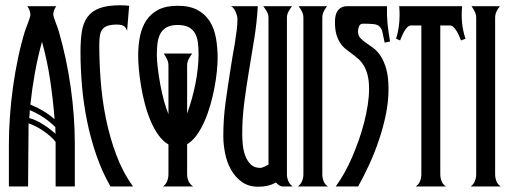

<svg xmlns="http://www.w3.org/2000/svg" viewBox="-20 -707 1935 728"><path d="M193.4 -683.6Q188.5 -676.8 185.3 -668.7Q182.1 -660.6 182.1 -652.3Q182.1 -647.9 184.8 -639.6Q187.5 -631.3 190.9 -622.1Q194.3 -612.8 197.8 -603.8Q201.2 -594.7 202.6 -589.4Q232.4 -486.8 248 -376.7Q263.7 -266.6 263.7 -160.2V0H190.9V-168.9Q182.6 -179.7 170.2 -190.7Q157.7 -201.7 143.6 -211.2Q129.4 -220.7 115 -228Q100.6 -235.4 88.4 -239.3Q88.4 -178.7 87.4 -119.6Q86.4 -60.5 86.4 0H13.7V-160.2Q13.7 -210 17.6 -265.4Q21.5 -320.8 29.3 -377.2Q37.1 -433.6 48.6 -487.8Q60.1 -542 74.7 -589.4Q76.2 -594.2 79.6 -603Q83 -611.8 86.4 -621.1Q89.8 -630.4 92.5 -638.4Q95.2 -646.5 95.2 -650.9Q95.2 -660.2 91.8 -668.5Q88.4 -676.8 83.5 -683.6ZM187 -254.9Q181.2 -329.1 170.2 -403.1Q159.2 -477.1 139.2 -548.8Q123 -489.7 112.3 -430.4Q101.6 -371.1 95.2 -310.5Q120.6 -300.3 143.6 -286.6Q166.5 -272.9 187 -254.9ZM92.8 -289.6Q92.8 -282.2 92.3 -274.4Q91.8 -266.6 90.8 -259.3Q104.5 -255.9 117.9 -249.5Q131.3 -243.2 144 -235.1Q156.7 -227.1 168.5 -218Q180.2 -209 190.9 -199.7Q189.9 -206.1 189.9 -212.6Q189.9 -219.2 189.9 -225.1Q147.9 -266.6 92.8 -289.6Z M461.9 -590.3Q456.5 -605.5 447.3 -609.6Q438 -613.8 423.8 -613.8Q402.3 -613.8 389.2 -609.6Q376 -605.5 368.7 -596.2Q361.3 -586.9 358.9 -572.5Q356.4 -558.1 356.4 -537.6Q356.4 -472.2 361.8 -400.4Q367.2 -328.6 381.6 -257.6Q396 -186.5 420.7 -120.4Q445.3 -54.2 484.4 0H398.9Q367.2 -55.2 345.5 -118.2Q323.7 -181.2 310.3 -247.1Q296.9 -313 291 -380.1Q285.2 -447.3 285.2 -510.3Q285.2 -554.2 290.3 -587.2Q295.4 -620.1 311.5 -642.3Q327.6 -664.6 357.2 -675.8Q386.7 -687 435.5 -687Q444.3 -687 452.9 -686.5Q461.4 -686 469.7 -685.1Z M653.8 -685.1Q699.7 -685.1 729.2 -668.9Q758.8 -652.8 775.6 -625.7Q792.5 -598.6 798.8 -562.7Q805.2 -526.9 805.2 -486.8Q805.2 -465.3 802.2 -436Q799.3 -406.7 793.2 -374.5Q787.1 -342.3 777.6 -309.1Q768.1 -275.9 755.1 -246.6Q742.2 -217.3 725.8 -194.6Q709.5 -171.9 689.5 -160.2V-46.4Q689.5 -32.2 694.8 -20.3Q700.2 -8.3 712.4 0H598.1Q609.4 -8.3 614 -20.8Q618.7 -33.2 618.7 -46.4V-159.2Q597.7 -171.4 580.8 -194.8Q564 -218.3 551.3 -248.3Q538.6 -278.3 529.5 -312.5Q520.5 -346.7 514.9 -380.1Q509.3 -413.6 506.6 -443.6Q503.9 -473.6 503.9 -495.6Q503.9 -534.7 510.7 -569.1Q517.6 -603.5 534.7 -629.4Q551.8 -655.3 580.6 -670.2Q609.4 -685.1 653.8 -685.1ZM689.5 -276.4Q698.7 -301.8 706.8 -330.1Q714.8 -358.4 720.7 -387.9Q726.6 -417.5 729.7 -446.5Q732.9 -475.6 732.9 -502.4Q732.9 -524.9 730.5 -544.9Q728 -564.9 720 -579.8Q711.9 -594.7 696 -603.5Q680.2 -612.3 653.8 -612.3Q627.4 -612.3 611.6 -603.3Q595.7 -594.2 587.6 -578.6Q579.6 -563 577.1 -542.5Q574.7 -522 574.7 -499.5Q574.7 -478 578.4 -447.8Q582 -417.5 587.9 -385.7Q593.8 -354 601.8 -324.5Q609.9 -294.9 618.7 -274.4V-459Q618.7 -471.2 613.3 -482.4Q607.9 -493.7 601.1 -503.9H708.5Q701.2 -494.1 695.3 -482.7Q689.5 -471.2 689.5 -459Z M957.5 -683.6Q954.1 -622.6 944.3 -561.8Q934.6 -501 924.3 -440.2Q914.1 -379.4 906.2 -318.6Q898.4 -257.8 898.4 -197.3Q898.4 -180.2 900.6 -158.2Q902.8 -136.2 909.9 -116.7Q917 -97.2 930.7 -83.7Q944.3 -70.3 967.8 -70.3Q970.2 -70.3 974.4 -71.8Q978.5 -73.2 983.2 -75.4Q987.8 -77.6 991.7 -79.6Q995.6 -81.5 998 -82.5V-639.6Q998 -652.3 991.7 -663.3Q985.4 -674.3 978 -683.6H1087.4Q1080.1 -674.3 1074 -663.3Q1067.9 -652.3 1067.9 -639.6V-46.4Q1067.9 -33.2 1073 -20.8Q1078.1 -8.3 1089.8 0H1052.7Q1044.9 0 1038.3 -4.4Q1031.7 -8.8 1026.4 -15.1Q1010.3 -6.3 994.4 -2.7Q978.5 1 960 1Q921.9 1 896.5 -17.6Q871.1 -36.1 855.5 -64.5Q839.8 -92.8 833.3 -126.7Q826.7 -160.6 826.7 -190.9Q826.7 -256.3 835.4 -319.8Q844.2 -383.3 854.5 -448.2Q857.4 -468.8 861.8 -493.2Q866.2 -517.6 870.4 -542.5Q874.5 -567.4 877.4 -591.6Q880.4 -615.7 880.4 -635.3Q880.4 -640.1 878.2 -648.4Q876 -656.7 872.3 -664.6Q868.7 -672.4 863.3 -678Q857.9 -683.6 852.1 -683.6Z M1130.4 -639.6Q1130.4 -652.3 1124.8 -663.3Q1119.1 -674.3 1112.3 -683.6H1220.2Q1212.4 -674.3 1207.3 -663.3Q1202.1 -652.3 1202.1 -639.6V-46.4Q1202.1 -33.2 1206.8 -20.5Q1211.4 -7.8 1223.6 0H1109.4Q1120.6 -8.3 1125.5 -20.8Q1130.4 -33.2 1130.4 -46.4Z M1356.9 -617.2Q1345.7 -617.2 1341.6 -607.7Q1337.4 -598.1 1337.4 -588.4Q1337.4 -572.8 1345.9 -563.2Q1354.5 -553.7 1367.4 -544.9Q1380.4 -536.1 1395.3 -525.1Q1410.2 -514.2 1423.1 -494.9Q1436 -475.6 1444.6 -445.3Q1453.1 -415 1453.1 -368.2Q1453.1 -322.8 1443.4 -274.4Q1433.6 -226.1 1417.5 -178Q1401.4 -129.9 1380.6 -84.5Q1359.9 -39.1 1337.9 0H1252.9Q1269 -21.5 1284.9 -49.8Q1300.8 -78.1 1314.7 -110.1Q1328.6 -142.1 1340.6 -176.3Q1352.5 -210.4 1361.1 -244.1Q1369.6 -277.8 1374.5 -309.8Q1379.4 -341.8 1379.4 -369.1Q1379.4 -400.9 1373.8 -422.4Q1368.2 -443.8 1359.1 -458.7Q1350.1 -473.6 1338.4 -483.9Q1326.7 -494.1 1314.7 -502.9Q1302.7 -511.7 1291 -521Q1279.3 -530.3 1270.3 -543.7Q1261.2 -557.1 1255.6 -576.2Q1250 -595.2 1250 -623.5Q1250 -635.7 1252.2 -646.7Q1254.4 -657.7 1260 -665.8Q1265.6 -673.8 1274.7 -678.7Q1283.7 -683.6 1297.9 -683.6H1447.3Q1446.3 -647.5 1449.5 -616.5Q1452.6 -585.4 1459 -549.8L1438.5 -545.4Q1433.6 -570.3 1430.2 -584.7Q1426.8 -599.1 1419.2 -606.4Q1411.6 -613.8 1397.5 -615.5Q1383.3 -617.2 1356.9 -617.2Z M1556.2 0Q1567.9 -7.8 1572.8 -20.5Q1577.6 -33.2 1577.6 -46.4V-610.4H1539.1Q1530.8 -610.4 1524.2 -603.5Q1517.6 -596.7 1512.5 -587.6Q1507.3 -578.6 1503.4 -569.1Q1499.5 -559.6 1497.1 -553.7L1481.9 -560.1Q1495.1 -602.5 1495.1 -649.9Q1495.1 -666.5 1493.7 -683.6H1732.4Q1729 -652.8 1731.9 -621.3Q1734.9 -589.8 1745.1 -560.1L1728 -553.7Q1725.6 -559.6 1721.7 -569.1Q1717.8 -578.6 1712.4 -587.6Q1707 -596.7 1700.4 -603.5Q1693.8 -610.4 1686 -610.4H1649.4V-46.4Q1649.4 -33.2 1654.1 -20.5Q1658.7 -7.8 1670.9 0Z M1785.6 -639.6Q1785.6 -652.3 1780 -663.3Q1774.4 -674.3 1767.6 -683.6H1875.5Q1867.7 -674.3 1862.5 -663.3Q1857.4 -652.3 1857.4 -639.6V-46.4Q1857.4 -33.2 1862.1 -20.5Q1866.7 -7.8 1878.9 0H1764.6Q1775.9 -8.3 1780.8 -20.8Q1785.6 -33.2 1785.6 -46.4Z"/></svg>

Font: XAYAX
Style: Regular
Weight: 400
Designer: Peter Wiegel
Foundry: Peter Wiegel
Version: Version 1.000 2009 initial release